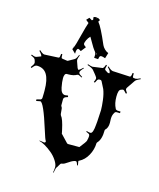

<svg xmlns="http://www.w3.org/2000/svg" viewBox="-184 -1222 1147 1389"><g transform="rotate(15 389.0 -527.5)"><path d="M421.9 -822.3 422.9 -841.3V-850.1L419.9 -856.9L420.9 -857.9Q419.9 -862.8 409.9 -874.5Q399.9 -886.2 381.3 -919.4Q362.8 -952.6 356 -962.9Q341.8 -948.7 333.3 -930.7Q324.7 -912.6 324.7 -902.8Q324.7 -893.1 344.7 -880.9L315.9 -844.2Q300.3 -855 294.9 -855Q280.8 -855 280.8 -814.9L252.9 -842.3L259.8 -857.9L257.8 -859.9L262.7 -863.3Q269 -877.9 288.3 -953.6Q307.6 -1029.3 317.9 -1057.1L316.9 -1055.2Q316.9 -1056.2 294.9 -1073.2L314 -1093.3Q334 -1080.1 335.9 -1080.1L343.8 -1086.9Q341.8 -1095.7 341.8 -1106.9L363.8 -1110.8Q365.2 -1104 366.7 -1102.1L372.1 -1109.9L392.1 -1097.2Q383.8 -1084.5 383.8 -1084V-1082Q409.7 -1052.7 462.9 -928.2Q469.2 -914.1 482.4 -900.9Q495.6 -887.7 511.7 -881.8L499 -839.8Q479.5 -847.2 470.2 -847.2Q460.9 -847.2 458 -842Q455.1 -836.9 452.1 -820.3ZM429.7 -858.9 426.8 -855 432.1 -846.2ZM652.8 -426.8 653.8 -397Q653.8 -359.4 632.8 -340.8Q630.9 -336.9 630.9 -335.9Q630.9 -267.1 602.1 -237.8Q598.1 -232.4 598.1 -230Q597.2 -183.1 573.5 -139.2Q549.8 -95.2 509.8 -75.2Q504.9 -75.2 504.9 -69.1Q504.9 -63 509.8 -41L504.9 -38.1Q498.5 -55.7 495.4 -60.8Q492.2 -65.9 487.8 -65.9Q470.2 -65.9 440.2 -45.2Q410.2 -24.4 400.4 -23.7Q390.6 -22.9 384.8 -18.1L367.2 11.2Q361.3 17.1 360.1 23.9Q358.9 30.8 357.9 34.7Q353.5 51.8 353 56.2H349.1Q354 33.7 354 13.9Q354 -5.9 335.7 -34.2Q317.4 -62.5 291 -84Q235.4 -129.4 194.8 -139.2L195.8 -142.1Q224.1 -137.2 229.5 -137.2Q234.9 -137.2 237.3 -139.2Q240.7 -141.6 240.7 -148.9Q232.9 -157.7 211.9 -226.6Q152.3 -418 127 -418Q123.5 -418 97.2 -412.1L96.2 -423.8Q125.5 -431.2 126 -431.2Q135.7 -435.5 135.7 -448.2L136.7 -483.9V-502Q136.7 -581.5 112.3 -621.1Q88.9 -659.2 39.1 -660.2Q30.3 -660.2 23.2 -655.5Q16.1 -650.9 2.9 -633.8L-3.9 -639.2Q15.1 -664.1 15.1 -672.9V-680.2L10.7 -694.8Q8.3 -702.6 2.4 -707.8Q-3.4 -712.9 -22.9 -721.2L-20 -728Q-0.5 -719.2 7.6 -719.2Q15.6 -719.2 31 -726.1Q46.4 -732.9 48.8 -732.9L49.8 -731.9Q49.8 -745.1 25.9 -769L30.8 -774.9Q54.7 -752 67.9 -752L167 -756.8Q173.3 -756.8 175.8 -757.8Q182.1 -760.7 184.1 -788.1H192.9Q192.9 -761.2 196.5 -758.8Q200.2 -756.3 207 -755.9L239.7 -751Q241.2 -751 245.1 -752.9L286.1 -775.9Q299.3 -781.2 312 -814.9L316.9 -812Q307.1 -786.1 307.1 -779.1Q307.1 -772 309.1 -766.1L326.2 -717.8Q329.1 -717.8 332 -709Q341.8 -709 365.7 -732.9L370.1 -730Q346.2 -705.1 346.2 -694.8V-691.9Q346.2 -685.5 354 -679.4Q361.8 -673.3 374 -666L371.1 -661.1Q347.7 -673.8 343.3 -673.8Q338.9 -673.8 335 -671.9Q312 -658.2 272.9 -658.2H261.7Q251.5 -658.2 246.8 -647.5Q242.2 -636.7 242.2 -622.8Q242.2 -608.9 243.9 -591.8Q245.6 -574.7 250 -553.7Q258.8 -506.8 289.1 -506.8Q294.9 -506.8 310.1 -509.8L313 -499Q293 -493.7 287.4 -488Q281.7 -482.4 281.7 -473.1V-428.2Q281.7 -424.3 286.6 -417.7Q291.5 -411.1 292.2 -387.9Q293 -364.7 297.9 -356.9Q315.9 -336.9 333 -257.8Q338.9 -231 337.9 -231.9L394 -172.9Q397.9 -170.9 401.9 -170.9H485.8Q524.9 -219.7 527.3 -230Q533.2 -254.4 533.2 -265.1Q533.2 -275.9 528.1 -279.8Q522.9 -283.7 504.9 -291L507.8 -296.9Q523.4 -291 535.2 -291Q546.9 -291 552.7 -310.3Q558.6 -329.6 560.3 -354.2Q562 -378.9 563 -381.8L567.9 -469.2Q567.9 -498 562.3 -543.5Q556.6 -588.9 543.9 -621.1L517.1 -673.8Q512.7 -680.2 506.8 -680.2H499Q489.7 -680.2 484.6 -672.4Q479.5 -664.6 473.1 -649.9L464.8 -653.8Q474.1 -672.9 474.1 -679.2Q474.1 -685.5 471.4 -690.2Q468.8 -694.8 463.6 -701.4Q458.5 -708 454.1 -713.6Q449.7 -719.2 443.4 -726.6L435.1 -736.8Q419.9 -750.5 389.2 -759.8L391.1 -766.1Q417.5 -756.8 426.8 -756.8L494.1 -766.1H497.1Q508.3 -766.1 518.1 -795.9L525.9 -793Q520 -774.9 520 -766.4Q520 -757.8 525.9 -755.9Q543.5 -742.2 550.8 -742.2Q558.1 -742.2 558.1 -744.1Q558.1 -753.4 553.7 -760.7Q549.3 -768.1 534.2 -784.2L539.1 -789.1Q561.5 -766.1 577.1 -764.2L706.1 -757.8Q716.3 -757.8 718.8 -788.1H728V-771Q728 -758.3 731 -756.8Q733.9 -755.4 737.8 -754.9H739.7Q742.2 -753.9 751.2 -753.9Q760.3 -753.9 785.2 -766.1L787.1 -759.8Q754.4 -746.1 748 -734.9L707 -674.8Q703.1 -667 703.1 -662.4Q703.1 -657.7 717.8 -636.2L710 -631.8Q691.4 -653.8 685.1 -653.8Q678.7 -653.8 668 -648.9Q649.9 -644 649.9 -592.8Q649.9 -541.5 668 -507.8Q669.4 -500.5 682.1 -497.1L707 -496.1L706.1 -483.9Q689.9 -484.9 681.6 -484.4Q668.5 -483.4 666 -475.1Q652.8 -456.1 652.8 -426.8Z"/></g></svg>

Font: Eater
Style: Regular
Weight: 400
Version: Version 001.002